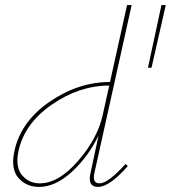

<svg xmlns="http://www.w3.org/2000/svg" viewBox="-20 -731 671 754"><path d="M497 -711 351 -53Q341 -11 371 -11Q404 -11 473 -87L482 -79Q410 3 365 3Q322 3 336 -54L367 -199Q327 -116 262.5 -56.5Q198 3 133 3Q84 3 53 -31.5Q22 -66 36 -135Q60 -252 173.5 -330.5Q287 -409 412 -409L479 -711ZM614 -711H631L575 -465H561ZM136 -11Q210 -11 286.5 -99Q363 -187 383 -278L409 -395Q291 -395 182.5 -319.5Q74 -244 52 -135Q40 -74 67 -42.5Q94 -11 136 -11Z"/></svg>

Font: EauTestText Thin
Style: Italic
Weight: 250
Italic angle: -12°
Designer: Christian Thalmann (Catharsis Fonts)
Version: Version 0.001;PS 000.001;hotconv 1.0.88;makeotf.lib2.5.64775